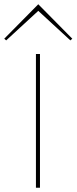

<svg xmlns="http://www.w3.org/2000/svg" viewBox="-79 -883 360 903"><path d="M261 -701 252 -693 101 -832 -50 -693 -59 -701 101 -863ZM109 0H90V-629H109Z"/></svg>

Font: TypoPRO Sinkin Sans
Style: 100 Thin
Weight: 100
Designer: Keith Bates
Foundry: K-Type
Version: Sinkin Sans (version 1.0)  by Keith Bates   •   © 2014   www